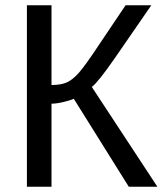

<svg xmlns="http://www.w3.org/2000/svg" viewBox="-20 -708 623 728"><path d="M82 -688H175.3V-385.7Q211.9 -385.7 233.9 -395.8Q255.9 -405.8 279.8 -432.9Q303.7 -460 356 -539.1L456.1 -688H553.7L415.5 -487.8Q351.6 -395.5 328.1 -378.4L576.7 0H468.3L259.8 -333.5Q247.6 -327.6 220.9 -321.3Q194.3 -314.9 175.3 -314.9V0H82Z"/></svg>

Font: Arial
Style: Regular
Weight: 400
Designer: Steve Matteson
Foundry: Ascender Corporation
Version: Version 2.00.3